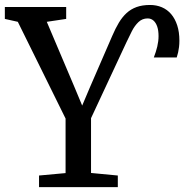

<svg xmlns="http://www.w3.org/2000/svg" viewBox="-23 -772 786 792"><path d="M138 0V-48L247.5 -58V-283L50.5 -682L-3 -694V-743H250V-694L170 -682L284.5 -412L316 -336.5L348 -412L440 -624Q453 -654.5 467.2 -678.2Q481.5 -702 499.2 -718.2Q517 -734.5 540.5 -743Q564 -751.5 596 -751.5Q622.5 -751.5 644.8 -742Q667 -732.5 683 -713.8Q699 -695 708 -667.5Q717 -640 717 -604Q717 -590 715.5 -578.2Q714 -566.5 711.8 -556Q709.5 -545.5 706 -535H611.5Q620.5 -558 625.8 -580.2Q631 -602.5 631 -623Q631 -646.5 625.5 -662.5Q620 -678.5 610 -687.2Q600 -696 586 -696Q564 -696 548.2 -681Q532.5 -666 521 -643.5Q509.5 -621 498.5 -597.5L352.5 -284.5V-58.5L463 -48V0Z"/></svg>

Font: Merriweather 24pt SemiCondensed
Style: Regular
Weight: 400
Width: 4
Designer: Eben Sorkin
Foundry: Eben Sorkin
Version: Version 2.100